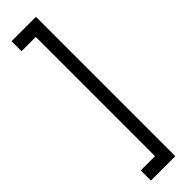

<svg xmlns="http://www.w3.org/2000/svg" viewBox="-294 -757 829 829"><g transform="rotate(-45 121.0 -342.5)"><path d="M30 83V21H117V-707H30V-768H179V83Z"/></g></svg>

Font: Marvel
Style: Bold
Weight: 700
Designer: Carolina Trebol
Foundry: Carolina Trebol
Version: Version 1.001